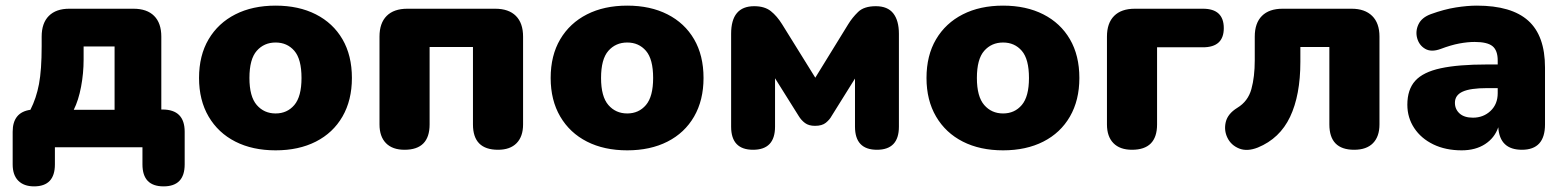

<svg xmlns="http://www.w3.org/2000/svg" viewBox="-20 -523 5566 682"><path d="M242 -133H387V-358H277V-311Q277 -263 268 -215Q259 -167 242 -133ZM101 139Q65 139 45 119Q25 99 25 61V-55Q25 -124 88 -133Q109 -174 118.5 -224.5Q128 -275 128 -359V-393Q128 -441 153.5 -466.5Q179 -492 226 -492H454Q502 -492 527.5 -466.5Q553 -441 553 -393V-134H557Q636 -134 636 -55V61Q636 139 561 139Q486 139 486 61V0H175V61Q175 139 101 139Z M959 11Q877 11 816 -20Q755 -51 721 -109Q687 -167 687 -246Q687 -326 721 -383.5Q755 -441 816 -472Q877 -503 959 -503Q1041 -503 1102 -472Q1163 -441 1196.5 -383.5Q1230 -326 1230 -246Q1230 -167 1196.5 -109Q1163 -51 1102 -20Q1041 11 959 11ZM959 -120Q1000 -120 1025.5 -150Q1051 -180 1051 -246Q1051 -313 1025.5 -342.5Q1000 -372 959 -372Q918 -372 892 -342.5Q866 -313 866 -246Q866 -180 892 -150Q918 -120 959 -120Z M1417 9Q1374 9 1351 -14.5Q1328 -38 1328 -81V-393Q1328 -441 1353.5 -466.5Q1379 -492 1427 -492H1739Q1787 -492 1812.5 -466.5Q1838 -441 1838 -393V-81Q1838 -38 1815 -14.5Q1792 9 1749 9Q1660 9 1660 -81V-356H1506V-81Q1506 9 1417 9Z M2208 11Q2126 11 2065 -20Q2004 -51 1970 -109Q1936 -167 1936 -246Q1936 -326 1970 -383.5Q2004 -441 2065 -472Q2126 -503 2208 -503Q2290 -503 2351 -472Q2412 -441 2445.5 -383.5Q2479 -326 2479 -246Q2479 -167 2445.5 -109Q2412 -51 2351 -20Q2290 11 2208 11ZM2208 -120Q2249 -120 2274.5 -150Q2300 -180 2300 -246Q2300 -313 2274.5 -342.5Q2249 -372 2208 -372Q2167 -372 2141 -342.5Q2115 -313 2115 -246Q2115 -180 2141 -150Q2167 -120 2208 -120Z M2655 9Q2577 9 2577 -73V-403Q2577 -501 2659 -501Q2696 -501 2718 -483.5Q2740 -466 2758 -437L2876 -247L2993 -437Q3007 -460 3028 -480.5Q3049 -501 3091 -501Q3133 -501 3153 -475.5Q3173 -450 3173 -403V-73Q3173 9 3095 9Q3017 9 3017 -73V-244L2934 -111Q2927 -98 2913.5 -87Q2900 -76 2875 -76Q2853 -76 2839.5 -86Q2826 -96 2817 -111L2733 -245V-73Q2733 9 2655 9Z M3543 11Q3461 11 3400 -20Q3339 -51 3305 -109Q3271 -167 3271 -246Q3271 -326 3305 -383.5Q3339 -441 3400 -472Q3461 -503 3543 -503Q3625 -503 3686 -472Q3747 -441 3780.5 -383.5Q3814 -326 3814 -246Q3814 -167 3780.5 -109Q3747 -51 3686 -20Q3625 11 3543 11ZM3543 -120Q3584 -120 3609.5 -150Q3635 -180 3635 -246Q3635 -313 3609.5 -342.5Q3584 -372 3543 -372Q3502 -372 3476 -342.5Q3450 -313 3450 -246Q3450 -180 3476 -150Q3502 -120 3543 -120Z M4001 9Q3958 9 3935 -14.5Q3912 -38 3912 -81V-393Q3912 -441 3937.5 -466.5Q3963 -492 4011 -492H4253Q4327 -492 4327 -423Q4327 -355 4253 -355H4090V-81Q4090 9 4001 9Z M4790 9Q4702 9 4702 -81V-356H4599V-303Q4599 -185 4562.5 -108Q4526 -31 4448 1Q4410 16 4381.5 4.5Q4353 -7 4340 -33.5Q4327 -60 4334 -89.5Q4341 -119 4375 -140Q4413 -163 4425 -206.5Q4437 -250 4437 -309V-393Q4437 -441 4462.5 -466.5Q4488 -492 4536 -492H4781Q4828 -492 4854 -466.5Q4880 -441 4880 -393V-81Q4880 -38 4857 -14.5Q4834 9 4790 9Z M5172 11Q5115 11 5071.5 -10Q5028 -31 5003.5 -68Q4979 -105 4979 -151Q4979 -205 5007 -236Q5035 -267 5097.5 -280.5Q5160 -294 5262 -294H5300V-308Q5300 -344 5281.5 -359Q5263 -374 5218 -374Q5193 -374 5163.5 -368.5Q5134 -363 5097 -349Q5064 -337 5042.5 -349.5Q5021 -362 5014 -387Q5007 -412 5018.5 -436.5Q5030 -461 5063 -473Q5110 -490 5151 -496.5Q5192 -503 5226 -503Q5349 -503 5408.5 -449.5Q5468 -396 5468 -283V-81Q5468 9 5386 9Q5307 9 5302 -71Q5289 -33 5255 -11Q5221 11 5172 11ZM5300 -210H5262Q5203 -210 5175.5 -197.5Q5148 -185 5148 -158Q5148 -135 5164.5 -120Q5181 -105 5212 -105Q5249 -105 5274.5 -129Q5300 -153 5300 -192Z"/></svg>

Font: Chiron GoRound TC H
Style: Regular
Weight: 900
Designer: Ryoko NISHIZUKA 西塚涼子 (kana, bopomofo & ideographs); Paul D. Hunt (Latin, Greek & Cyrillic); Sandoll Communications 산돌커뮤니
Foundry: Adobe
Version: Version 1.000;hotconv 1.1.1;makeotfexe 2.6.0